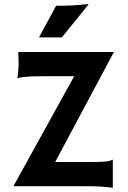

<svg xmlns="http://www.w3.org/2000/svg" viewBox="-20 -901 621 929"><path d="M44.9 0H373.5C462.9 0 470.2 1.5 525.9 7.3V-128.9C506.3 -120.1 496.6 -117.2 424.3 -117.2H247.1L531.2 -649.4H68.4C70.3 -612.8 69.8 -607.4 69.8 -590.8C69.8 -565.4 66.9 -535.6 64 -522C77.6 -527.3 109.4 -532.2 185.1 -532.2H338.9ZM168.9 -720.2H279.3L407.2 -877.9L407.7 -881.3C356 -876.5 324.2 -873 251.5 -873Z"/></svg>

Font: HammersmithOne
Style: Regular
Weight: 400
Designer: Nicole Fally
Foundry: Nicole Fally
Version: Version 1.003